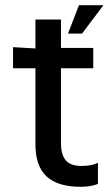

<svg xmlns="http://www.w3.org/2000/svg" viewBox="-20 -704 429 737"><path d="M116 -442H30V-523L116 -518V-629H214V-520H338V-442H214V-156Q214 -110 232.5 -88.5Q251 -67 292 -67Q332 -67 356 -79V2Q329 13 290 13Q202 13 159 -26.5Q116 -66 116 -150ZM283 -684H377L295 -575H241Z"/></svg>

Font: Non Bureau
Style: Regular
Weight: 400
Designer: Jona Saucedo
Foundry: Non Foundry
Version: Version 1.000; ttfautohint (v1.8.4)